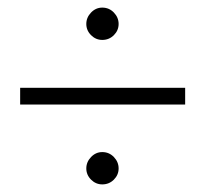

<svg xmlns="http://www.w3.org/2000/svg" viewBox="-20 -519 540 505"><path d="M207 -456Q207 -473 219.5 -486Q232 -499 249 -499Q267 -499 279.5 -486Q292 -473 292 -456Q292 -439 279.5 -426.5Q267 -414 249 -414Q232 -414 219.5 -426.5Q207 -439 207 -456ZM33 -288H467V-244H33ZM207 -76Q207 -93 219.5 -106Q232 -119 249 -119Q267 -119 279.5 -106Q292 -93 292 -76Q292 -59 279.5 -46.5Q267 -34 249 -34Q232 -34 219.5 -46.5Q207 -59 207 -76Z"/></svg>

Font: Martel Sans ExtraLight
Style: Regular
Weight: 275
Designer: Dan Reynolds and Mathieu Réguer
Foundry: Dan Reynolds and Mathieu Réguer
Version: Version 1.002; ttfautohint (v1.1) -l 5 -r 5 -G 72 -x 0 -D la